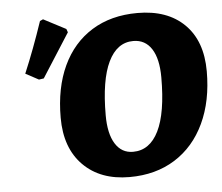

<svg xmlns="http://www.w3.org/2000/svg" viewBox="-50 -720 912 788"><g transform="rotate(-5 406.5 -326.0)"><path d="M192 -255Q192 -378 234 -468Q276 -558 355 -607Q434 -656 543 -656Q666 -656 736 -587Q806 -518 806 -393Q806 -271 763 -179.5Q720 -88 640.5 -38Q561 12 453 12Q333 12 262.5 -59Q192 -130 192 -255ZM618 -384Q618 -461 591.5 -502Q565 -543 516 -543Q449 -543 413 -468.5Q377 -394 377 -249Q377 -173 403 -131.5Q429 -90 476 -90Q545 -90 581.5 -164Q618 -238 618 -384ZM137 -422 117 -419 63 -448Q104 -545 142 -658L155 -664L247 -616L252 -602Z"/></g></svg>

Font: Alegreya SC ExtraBold
Style: Italic
Weight: 800
Italic angle: -7°
Designer: Juan Pablo del Peral
Foundry: Huerta Tipografica
Version: Version 2.007; ttfautohint (v1.6)